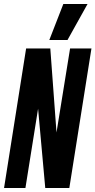

<svg xmlns="http://www.w3.org/2000/svg" viewBox="-36 -943 478 963"><path d="M-15.7 0 95 -700H216.3L247.4 -278.6L315.5 -700H422.7L311.7 0H191L155 -397.8L91.5 0ZM211.3 -742.3 281.6 -922.8H403L302.5 -742.3Z"/></svg>

Font: Georama ExtraCondensed Thin
Style: Italic
Weight: 100
Width: 2
Italic angle: -9°
Designer: Jean-Baptiste Levee
Foundry: Production Type
Version: Version 1.001